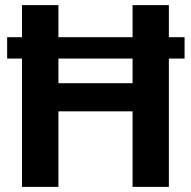

<svg xmlns="http://www.w3.org/2000/svg" viewBox="-20 -731 746 751"><path d="M498.5 -405.5V-502H208.5V-405.5ZM640.5 0H498.5V-295.5H208.5V0H66V-502H8V-585.5H66V-711H208.5V-585.5H498.5V-711H640.5V-585.5H702V-502H640.5Z"/></svg>

Font: Roberto Sans
Style: Bold
Weight: 700
Designer: Google (font) & Cristiano Sobral (main changes)
Version: Version 1.000;October 12, 2021;FontCreator 14.0.0.2814 64-bi